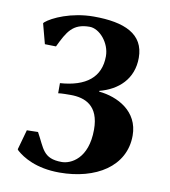

<svg xmlns="http://www.w3.org/2000/svg" viewBox="-73 -673 660 747"><g transform="rotate(10 257.0 -299.5)"><path d="M213 -31C138 -31 135 -71 102 -130L58 -129L36 -50L40 -45C65 -23 118 11 211 11C355 11 467 -58 467 -180C467 -276 383 -319 309 -326V-329C382 -348 438 -398 438 -482C438 -576 360 -610 238 -610C150 -610 76 -576 51 -554L48 -550L69 -471L113 -470C143 -532 162 -568 229 -568C268 -568 311 -519 311 -466C311 -383 255 -339 153 -332V-292C165 -294 193 -294 202 -294C259 -294 315 -272 315 -177C315 -61 248 -31 213 -31Z"/></g></svg>

Font: Libertinus Sans
Style: Bold
Weight: 700
Designer: Philipp H. Poll, Khaled Hosny
Foundry: Caleb Maclennan
Version: Version 7.050;RELEASE